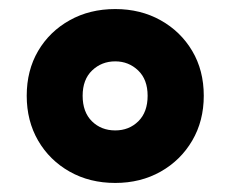

<svg xmlns="http://www.w3.org/2000/svg" viewBox="-20 -770 508 424"><path d="M234.5 -366Q178 -366 133.8 -391Q89.5 -416 64.2 -459.5Q39 -503 39 -558.5Q39 -614.5 64.2 -657.5Q89.5 -700.5 133.8 -725.2Q178 -750 234.5 -750Q290.5 -750 334.8 -725.2Q379 -700.5 404.5 -657.5Q430 -614.5 430 -558.5Q430 -503 404.5 -459.5Q379 -416 334.8 -391Q290.5 -366 234.5 -366ZM234.5 -482Q265 -482 285.5 -502.2Q306 -522.5 306 -558.5Q306 -594.5 285 -614.5Q264 -634.5 234.5 -634.5Q204.5 -634.5 183.5 -614.5Q162.5 -594.5 162.5 -558.5Q162.5 -522.5 183 -502.2Q203.5 -482 234.5 -482Z"/></svg>

Font: Encode Sans SmCnd Black
Style: Regular
Weight: 900
Width: 4
Designer: Multiple Designers
Foundry: Impallari Type
Version: Version 3.002; ttfautohint (v1.8.3) -l 8 -r 50 -G 200 -x 14 